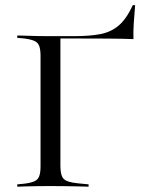

<svg xmlns="http://www.w3.org/2000/svg" viewBox="-20 -705 568 725"><path d="M133.1 -201.6V-492.7Q133.1 -517.7 128.2 -531Q123.4 -544.4 110.1 -550.4Q96.8 -556.5 71 -559.7L45.2 -562.1V-571Q60.5 -571 78.2 -570.2Q96 -569.4 116.9 -569Q137.9 -568.5 162.1 -568.5H171.8H259.7Q321 -568.5 360.9 -576.6Q400.8 -584.7 429.4 -609.7Q458.1 -634.7 481.5 -685.5H490.3Q487.1 -650 485.1 -618.1Q483.1 -586.3 483.9 -557.3Q441.9 -558.9 389.5 -559.3Q337.1 -559.7 264.5 -559.7H208.1V-201.6ZM162.1 -2.4Q137.9 -2.4 116.9 -2Q96 -1.6 78.2 -1.2Q60.5 -0.8 45.2 0V-8.9L71 -11.3Q96.8 -14.5 110.1 -20.6Q123.4 -26.6 128.2 -39.9Q133.1 -53.2 133.1 -78.2V-201.6H208.1V-78.2Q208.1 -41.9 220.6 -29.4Q233.1 -16.9 273.4 -12.9L314.5 -8.9V0Q296.8 -0.8 275.4 -1.2Q254 -1.6 229.4 -2Q204.8 -2.4 175.8 -2.4H170.2Z"/></svg>

Font: Playfair 144pt SemiExpanded Light
Style: Regular
Weight: 300
Width: 6
Designer: Claus Eggers Sørensen
Foundry: Claus Eggers Sørensen
Version: Version 2.203